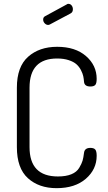

<svg xmlns="http://www.w3.org/2000/svg" viewBox="-20 -975 563 1001"><path d="M348 -905 241 -848Q236 -845 231 -845Q221 -845 213 -853.5Q205 -862 205 -873Q205 -886 216 -891L328 -952Q331 -955 336 -955Q347 -955 353.5 -946.5Q360 -938 360 -927Q360 -911 348 -905ZM418 -549Q417 -564 414 -578Q411 -592 402 -609.5Q393 -627 378.5 -640Q364 -653 338 -661.5Q312 -670 278 -670Q134 -670 134 -518V-208Q134 -55 282 -55Q324 -55 352 -66.5Q380 -78 393 -100Q406 -122 410.5 -137.5Q415 -153 418 -178Q421 -204 451 -204Q469 -204 476.5 -195.5Q484 -187 484 -163Q484 -92 427.5 -43Q371 6 275 6Q183 6 125.5 -46Q68 -98 68 -208V-518Q68 -627 126.5 -679Q185 -731 278 -731Q373 -731 428.5 -682.5Q484 -634 484 -564Q484 -540 476.5 -532Q469 -524 451 -524Q420 -524 418 -549Z"/></svg>

Font: Dosis
Style: Book
Weight: 400
Designer: EdgarTolentino, PabloImpallari, IginoMarini
Foundry: EdgarTolentino, PabloImpallari, IginoMarini
Version: Version 1.007